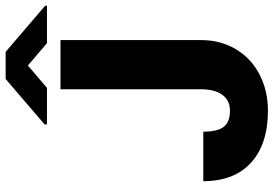

<svg xmlns="http://www.w3.org/2000/svg" viewBox="-162 -779 951 667"><g transform="rotate(-90 313.5 -445.5)"><path d="M336.9 -710.9H507.8V-223.1Q507.8 -155.3 476.3 -102.1Q444.8 -48.8 388.4 -19.5Q332 9.8 262.7 9.8Q146.5 9.8 82 -48.8Q17.6 -107.4 17.6 -214.8H189.5Q189.5 -166 206.3 -144Q223.1 -122.1 262.7 -122.1Q298.3 -122.1 317.6 -148.7Q336.9 -175.3 336.9 -223.1ZM627 -764.2V-757.8H497.1L419.4 -824.2L341.8 -757.8H214.8V-766.1L372.6 -901.4H466.8Z"/></g></svg>

Font: Roboto Black
Style: Regular
Weight: 900
Designer: Google
Version: Version 2.134; 2016